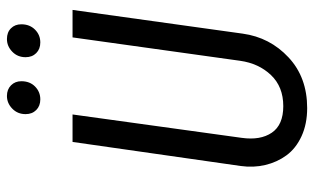

<svg xmlns="http://www.w3.org/2000/svg" viewBox="-202 -722 936 573"><g transform="rotate(-90 266.5 -436.0)"><path d="M255.9 -784.2Q236.3 -784.2 224.1 -796.4Q211.9 -808.6 211.9 -828.1Q211.9 -852.1 228.3 -867.9Q244.6 -883.8 266.1 -883.8Q285.6 -883.8 297.9 -871.6Q310.1 -859.4 310.1 -840.8Q310.1 -815.4 294.2 -799.8Q278.3 -784.2 255.9 -784.2ZM425.8 -784.2Q406.2 -784.2 394 -796.4Q381.8 -808.6 381.8 -828.1Q381.8 -852.1 398.2 -867.9Q414.6 -883.8 436 -883.8Q456.1 -883.8 468 -871.8Q480 -859.9 480 -840.8Q480 -815.9 464.1 -800Q448.2 -784.2 425.8 -784.2ZM522.9 -688 452.1 -180.2Q440.9 -99.1 381.3 -43.5Q321.8 12.2 230 12.2Q182.6 12.2 146 -4.6Q109.4 -21.5 88.9 -49.6Q68.4 -77.6 60.1 -112.8Q51.8 -147.9 57.1 -186L128.9 -688H210.9L141.1 -183.1Q133.3 -127.4 156.5 -93.3Q179.7 -59.1 235.8 -59.1Q293.5 -59.1 328.4 -95.7Q363.3 -132.3 371.1 -188L440.9 -688Z"/></g></svg>

Font: Fira Sans Compressed Book
Style: Italic
Weight: 350
Width: 3
Italic angle: -8°
Designer: Carrois Corporate & Edenspiekermann AG
Foundry: Carrois Corporate GbR & Edenspiekermann AG
Version: Version 4.203;PS 004.203;hotconv 1.0.88;makeotf.lib2.5.64775